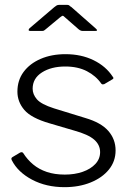

<svg xmlns="http://www.w3.org/2000/svg" viewBox="-20 -764 547 794"><path d="M399 -418Q377 -450 339.5 -469.5Q302 -489 250 -489Q192 -489 153.5 -464.5Q115 -440 115 -397Q115 -374 132.5 -353.5Q150 -333 203 -316L333 -276Q398 -257 428 -222.5Q458 -188 458 -142Q458 -97 430.5 -63Q403 -29 355 -9.5Q307 10 247 10Q171 10 112.5 -21Q54 -52 29 -101Q27 -105 27 -108Q27 -111 31 -114L63 -133Q67 -135 70.5 -134.5Q74 -134 76 -131Q93 -104 117 -84Q141 -64 173.5 -53Q206 -42 248 -42Q289 -42 322 -53.5Q355 -65 374.5 -86Q394 -107 394 -135Q394 -165 369.5 -186.5Q345 -208 287 -224L185 -254Q109 -276 80.5 -309.5Q52 -343 52 -385Q52 -432 77.5 -466.5Q103 -501 148 -520.5Q193 -540 251 -540Q316 -540 367 -515Q418 -490 446 -447Q449 -444 449 -441Q449 -438 445 -436L411 -416Q408 -415 405 -415Q402 -415 399 -418ZM305 -643 249 -692Q242 -699 239.5 -699Q237 -699 228 -692L169 -643Q163 -638 160.5 -637Q158 -636 152 -636H105Q99 -636 98.5 -639.5Q98 -643 102 -647L204 -734Q209 -738 213.5 -741Q218 -744 226 -744H257Q264 -744 267.5 -740.5Q271 -737 275 -735L375 -647Q388 -636 374 -636H322Q318 -636 314 -637.5Q310 -639 305 -643Z"/></svg>

Font: Libre Franklin Light
Style: Regular
Weight: 300
Designer: Pablo Impallari, Rodrigo Fuenzalida, Nhung Nguyen
Foundry: Impallari Type
Version: Version 3.000